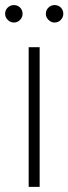

<svg xmlns="http://www.w3.org/2000/svg" viewBox="-20 -730 267 750"><path d="M92 0V-545.5H134.9V0ZM34.1 -642Q20.6 -642 10.3 -652.3Q0 -662.6 0 -676.1Q0 -690.7 10.3 -700.5Q20.6 -710.2 34.1 -710.2Q48.7 -710.2 58.4 -700.5Q68.2 -690.7 68.2 -676.1Q68.2 -662.6 58.4 -652.3Q48.7 -642 34.1 -642ZM193.2 -642Q179.7 -642 169.4 -652.3Q159.1 -662.6 159.1 -676.1Q159.1 -690.7 169.4 -700.5Q179.7 -710.2 193.2 -710.2Q207.7 -710.2 217.5 -700.5Q227.3 -690.7 227.3 -676.1Q227.3 -662.6 217.5 -652.3Q207.7 -642 193.2 -642Z"/></svg>

Font: Inter Extra Light BETA
Style: Regular
Weight: 200
Designer: Rasmus Andersson
Foundry: rsms
Version: Version 3.011;git-f93a4a705